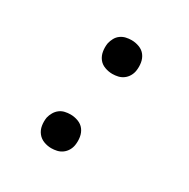

<svg xmlns="http://www.w3.org/2000/svg" viewBox="-128 -644 756 769"><g transform="rotate(30 250.0 -260.0)"><path d="M205 8Q187 8 170 1.5Q153 -5 142 -19Q131 -33 128 -51.5Q125 -70 128 -89Q131 -102 138 -114Q145 -126 155.5 -134Q166 -142 179 -145Q192 -148 205 -148Q223 -148 240.5 -141.5Q258 -135 268.5 -121Q279 -107 282 -88.5Q285 -70 282 -51Q280 -38 273 -26Q266 -14 255 -6Q244 2 231 5Q218 8 205 8ZM268 -372Q250 -372 232.5 -378.5Q215 -385 204.5 -399Q194 -413 191 -431.5Q188 -450 191 -469Q194 -482 200.5 -494Q207 -506 218 -514Q229 -522 242 -525Q255 -528 268 -528Q286 -528 303.5 -521.5Q321 -515 331.5 -501Q342 -487 345 -468.5Q348 -450 345 -431Q343 -418 336 -406Q329 -394 318 -386Q307 -378 294 -375Q281 -372 268 -372Z"/></g></svg>

Font: Iosevka Term Curly
Style: Italic
Weight: 400
Italic angle: -9°
Designer: Belleve Invis
Foundry: Belleve Invis
Version: Version 32.3.0